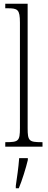

<svg xmlns="http://www.w3.org/2000/svg" viewBox="-20 -780 254 1021"><path d="M8 0H206V-24H201C135 -24 127 -30 127 -98V-760H8V-736H20C74 -736 86 -730 86 -660V-98C86 -30 78 -24 12 -24H8ZM64 208V221H80C97 181 118 113 128 71V61H82C78 113 71 160 64 208Z"/></svg>

Font: Noto Serif Tamil ExtraCondensed ExtraLight
Style: Regular
Weight: 200
Width: 2
Designer: Indian Type Foundry, Tom Grace, and the Monotype Design Team
Foundry: Monotype Imaging Inc.
Version: Version 2.004